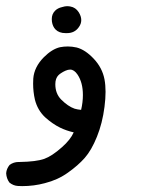

<svg xmlns="http://www.w3.org/2000/svg" viewBox="-34 -286 554 633"><path d="M27.8 248Q29.8 248 31.2 248Q85.4 247.1 111.8 237.8Q137.7 228.5 170.4 199.2Q198.2 174.8 209 150.4Q185.1 145 164.1 134.8Q139.2 122.6 114.7 100.6Q89.8 77.1 81.1 42.5Q75.2 16.6 75.2 -10.3Q75.2 -18.6 75.7 -26.9Q78.6 -64.9 110.4 -97.2Q137.7 -124.5 164.1 -130.4Q176.3 -132.8 189.9 -132.8Q203.6 -132.8 218.8 -129.4Q247.1 -122.1 275.1 -92.3Q303.2 -62.5 310.5 -24.4Q314 -5.9 314 16.8Q314 39.6 310.5 66.4Q303.7 120.1 285.6 164.8Q267.6 209.5 245.1 234.9Q223.1 259.8 189.9 283.2Q156.7 307.1 113.8 317.9Q77.6 327.6 39.1 327.6Q30.3 327.6 24.9 327.1Q9.8 326.2 -2.9 315.9Q-12.7 302.7 -13.7 285.2Q-12.7 270.5 -2.4 257.8Q10.7 248 27.8 248ZM239.3 27.3Q239.3 -13.7 221.7 -40Q210.4 -56.6 197.3 -56.6Q190.4 -56.6 182.1 -53Q173.8 -49.3 168.9 -45.9Q163.1 -42.5 158.7 -38.1Q148.4 -27.8 148.4 -8.3Q148.4 22.5 167.5 42Q190.4 64.9 211.9 72.3Q221.7 75.2 233.4 76.2Q239.3 51.3 239.3 27.3ZM136.7 -223.1Q136.7 -239.7 147.5 -250.5Q155.8 -259.3 170.9 -262.7Q180.2 -265.6 186.8 -265.6Q193.4 -265.6 197.8 -264.6Q215.3 -261.7 225.6 -245.6Q233.9 -232.4 233.9 -219.7Q233.9 -207.5 226.1 -196.8Q212.4 -176.8 187 -176.8Q184.6 -176.8 182.1 -176.8Q161.1 -176.8 149.4 -188.5Q139.6 -198.2 137.2 -214.8Q136.7 -219.2 136.7 -223.1Z"/></svg>

Font: Bakudai
Style: Bold
Weight: 700
Version: Version 1.48